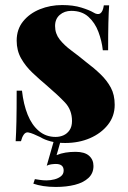

<svg xmlns="http://www.w3.org/2000/svg" viewBox="-20 -552 507 760"><path d="M226 -532Q270 -532 302 -522Q334 -512 349 -503Q384 -481 391 -531H412Q410 -502 409 -461.5Q408 -421 408 -353H387Q383 -390 369.5 -426Q356 -462 330 -485.5Q304 -509 262 -509Q235 -509 216.5 -493Q198 -477 198 -449Q198 -419 216 -396Q234 -373 262.5 -352Q291 -331 320 -307Q352 -283 377.5 -258.5Q403 -234 418.5 -205.5Q434 -177 434 -137Q434 -92 407 -58Q380 -24 336 -5Q292 14 238 14Q205 14 180.5 7.5Q156 1 140 -9Q125 -16 113.5 -21Q102 -26 91 -28Q81 -29 74 -19Q67 -9 63 7H42Q44 -25 45 -71Q46 -117 46 -193H67Q73 -139 89.5 -98Q106 -57 134 -33.5Q162 -10 200 -10Q217 -10 231.5 -16.5Q246 -23 255.5 -37Q265 -51 265 -73Q265 -117 237 -146.5Q209 -176 168 -211Q136 -238 108.5 -264Q81 -290 63.5 -321Q46 -352 46 -391Q46 -436 71.5 -467.5Q97 -499 138 -515.5Q179 -532 226 -532ZM222 -1 204 62Q221 55 239.5 52Q258 49 279 49Q315 49 332.5 64.5Q350 80 350 105Q350 134 330 152.5Q310 171 276.5 179.5Q243 188 201 188Q174 188 151.5 184.5Q129 181 112 175L118 157Q125 158 137.5 160Q150 162 164 162Q180 162 195.5 158Q211 154 221.5 145.5Q232 137 232 123Q232 97 201 97Q193 97 182.5 98.5Q172 100 165 104L195 -1Z"/></svg>

Font: Playfair Display ExtraBold
Style: Regular
Weight: 800
Designer: Claus Eggers Sørensen
Foundry: Claus Eggers Sørensen
Version: Version 1.203